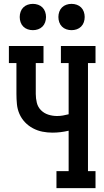

<svg xmlns="http://www.w3.org/2000/svg" viewBox="-20 -973 540 993"><path d="M272 0V-88H335V-297Q314 -292 293 -289.5Q272 -287 251 -287Q225 -287 199.5 -292Q174 -297 150.5 -309.5Q127 -322 109 -341Q91 -360 80.5 -384Q70 -408 67.5 -434.5Q65 -461 65 -487V-647H26V-735H205V-647H165V-487Q165 -464 170.5 -441.5Q176 -419 192 -403Q208 -387 230 -380Q252 -373 275 -373Q290 -373 305 -375.5Q320 -378 335 -382V-647H295V-735H474V-647H435V-88H474V0ZM350 -817Q336 -817 323 -821.5Q310 -826 300.5 -835.5Q291 -845 286.5 -858Q282 -871 282 -885Q282 -899 286.5 -912Q291 -925 300.5 -934.5Q310 -944 323 -948.5Q336 -953 350 -953Q364 -953 377 -948.5Q390 -944 399.5 -934.5Q409 -925 413.5 -912Q418 -899 418 -885Q418 -871 413.5 -858Q409 -845 399.5 -835.5Q390 -826 377 -821.5Q364 -817 350 -817ZM150 -817Q136 -817 123 -821.5Q110 -826 100.5 -835.5Q91 -845 86.5 -858Q82 -871 82 -885Q82 -899 86.5 -912Q91 -925 100.5 -934.5Q110 -944 123 -948.5Q136 -953 150 -953Q164 -953 177 -948.5Q190 -944 199.5 -934.5Q209 -925 213.5 -912Q218 -899 218 -885Q218 -871 213.5 -858Q209 -845 199.5 -835.5Q190 -826 177 -821.5Q164 -817 150 -817Z"/></svg>

Font: Iosevka Curly Slab Semibold
Style: Regular
Weight: 600
Monospace: yes
Designer: Belleve Invis
Foundry: Belleve Invis
Version: Version 22.1.2; ttfautohint (v1.8.4)